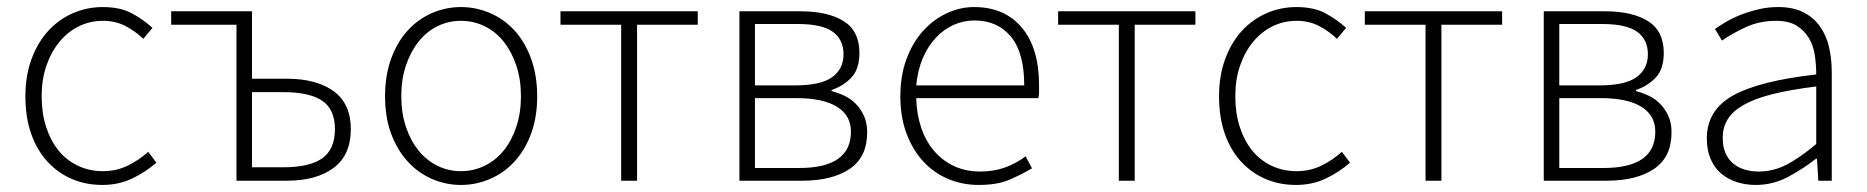

<svg xmlns="http://www.w3.org/2000/svg" viewBox="-20 -512 5289 544"><path d="M270 12Q223 12 183.5 -5Q144 -22 114.5 -54Q85 -86 68.5 -132.5Q52 -179 52 -239Q52 -299 70 -346.5Q88 -394 118 -426Q148 -458 187.5 -475Q227 -492 271 -492Q321 -492 354 -474Q387 -456 412 -433L386 -402Q363 -424 335 -438.5Q307 -453 272 -453Q235 -453 203.5 -437.5Q172 -422 148.5 -393.5Q125 -365 111.5 -326Q98 -287 98 -239Q98 -192 110.5 -153Q123 -114 145.5 -86Q168 -58 200.5 -42.5Q233 -27 272 -27Q310 -27 342.5 -43Q375 -59 400 -82L423 -51Q392 -24 354 -6Q316 12 270 12Z M650 0V-442H465V-480H694V-289H792Q877 -289 925.5 -253.5Q974 -218 974 -146Q974 -73 925.5 -36.5Q877 0 792 0ZM694 -38H782Q857 -38 893 -63.5Q929 -89 929 -146Q929 -202 893 -226.5Q857 -251 782 -251H694Z M1286 12Q1243 12 1204 -5Q1165 -22 1135.5 -54Q1106 -86 1088.5 -132.5Q1071 -179 1071 -239Q1071 -299 1088.5 -346.5Q1106 -394 1135.5 -426Q1165 -458 1204 -475Q1243 -492 1286 -492Q1329 -492 1368.5 -475Q1408 -458 1437.5 -426Q1467 -394 1484.5 -346.5Q1502 -299 1502 -239Q1502 -179 1484.5 -132.5Q1467 -86 1437.5 -54Q1408 -22 1368.5 -5Q1329 12 1286 12ZM1286 -27Q1322 -27 1353.5 -42.5Q1385 -58 1407.5 -86Q1430 -114 1443 -153Q1456 -192 1456 -239Q1456 -287 1443 -326Q1430 -365 1407.5 -393.5Q1385 -422 1353.5 -437.5Q1322 -453 1286 -453Q1250 -453 1219 -437.5Q1188 -422 1165.5 -393.5Q1143 -365 1130 -326Q1117 -287 1117 -239Q1117 -192 1130 -153Q1143 -114 1165.5 -86Q1188 -58 1219 -42.5Q1250 -27 1286 -27Z M1740 0V-442H1568V-480H1957V-442H1785V0Z M2075 0V-480H2248Q2326 -480 2370.5 -452Q2415 -424 2415 -362Q2415 -316 2392 -292Q2369 -268 2336 -257V-254Q2355 -249 2373 -240.5Q2391 -232 2405 -217.5Q2419 -203 2428 -183.5Q2437 -164 2437 -137Q2437 -67 2387.5 -33.5Q2338 0 2253 0ZM2119 -270H2231Q2306 -270 2338 -293.5Q2370 -317 2370 -358Q2370 -400 2339.5 -422Q2309 -444 2240 -444H2119ZM2119 -36H2244Q2391 -36 2391 -139Q2391 -185 2351.5 -209.5Q2312 -234 2236 -234H2119Z M2753 12Q2707 12 2666.5 -5Q2626 -22 2596 -54.5Q2566 -87 2548.5 -133.5Q2531 -180 2531 -239Q2531 -298 2548.5 -345Q2566 -392 2595.5 -424.5Q2625 -457 2662.5 -474.5Q2700 -492 2740 -492Q2826 -492 2875 -434Q2924 -376 2924 -270Q2924 -261 2924 -252Q2924 -243 2922 -234H2576Q2577 -189 2590 -150.5Q2603 -112 2626.5 -84.5Q2650 -57 2683 -41.5Q2716 -26 2757 -26Q2796 -26 2827.5 -37.5Q2859 -49 2886 -69L2904 -35Q2875 -18 2840.5 -3Q2806 12 2753 12ZM2576 -270H2882Q2882 -363 2844 -408.5Q2806 -454 2741 -454Q2710 -454 2682 -441.5Q2654 -429 2631.5 -405Q2609 -381 2594.5 -347Q2580 -313 2576 -270Z M3150 0V-442H2978V-480H3367V-442H3195V0Z M3652 12Q3605 12 3565.5 -5Q3526 -22 3496.5 -54Q3467 -86 3450.5 -132.5Q3434 -179 3434 -239Q3434 -299 3452 -346.5Q3470 -394 3500 -426Q3530 -458 3569.5 -475Q3609 -492 3653 -492Q3703 -492 3736 -474Q3769 -456 3794 -433L3768 -402Q3745 -424 3717 -438.5Q3689 -453 3654 -453Q3617 -453 3585.5 -437.5Q3554 -422 3530.5 -393.5Q3507 -365 3493.5 -326Q3480 -287 3480 -239Q3480 -192 3492.5 -153Q3505 -114 3527.5 -86Q3550 -58 3582.5 -42.5Q3615 -27 3654 -27Q3692 -27 3724.5 -43Q3757 -59 3782 -82L3805 -51Q3774 -24 3736 -6Q3698 12 3652 12Z M4019 0V-442H3847V-480H4236V-442H4064V0Z M4354 0V-480H4527Q4605 -480 4649.5 -452Q4694 -424 4694 -362Q4694 -316 4671 -292Q4648 -268 4615 -257V-254Q4634 -249 4652 -240.5Q4670 -232 4684 -217.5Q4698 -203 4707 -183.5Q4716 -164 4716 -137Q4716 -67 4666.5 -33.5Q4617 0 4532 0ZM4398 -270H4510Q4585 -270 4617 -293.5Q4649 -317 4649 -358Q4649 -400 4618.5 -422Q4588 -444 4519 -444H4398ZM4398 -36H4523Q4670 -36 4670 -139Q4670 -185 4630.5 -209.5Q4591 -234 4515 -234H4398Z M4955 12Q4926 12 4901 4Q4876 -4 4857 -20Q4838 -36 4827 -61Q4816 -86 4816 -120Q4816 -200 4890.5 -241.5Q4965 -283 5126 -301Q5126 -328 5122 -355.5Q5118 -383 5105 -404.5Q5092 -426 5070 -439.5Q5048 -453 5012 -453Q4964 -453 4924 -434Q4884 -415 4859 -397L4839 -430Q4852 -439 4870.5 -450Q4889 -461 4912 -470Q4935 -479 4962 -485.5Q4989 -492 5018 -492Q5060 -492 5089 -477.5Q5118 -463 5136 -438Q5154 -413 5162 -379.5Q5170 -346 5170 -307V0H5132L5128 -62H5125Q5088 -33 5045.5 -10.5Q5003 12 4955 12ZM4963 -26Q5005 -26 5043 -46Q5081 -66 5126 -104V-267Q5052 -258 5001 -245Q4950 -232 4919 -214Q4888 -196 4874.5 -173Q4861 -150 4861 -122Q4861 -96 4869 -78Q4877 -60 4891 -48.5Q4905 -37 4923.5 -31.5Q4942 -26 4963 -26Z"/></svg>

Font: hySource Sans Pro Light
Style: Regular
Weight: 300
Designer: Paul D. Hunt
Foundry: Adobe Systems Incorporated
Version: Version 2.021;PS 2.000;hotconv 1.0.86;makeotf.lib2.5.63406